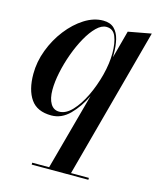

<svg xmlns="http://www.w3.org/2000/svg" viewBox="-109 -548 729 877"><g transform="rotate(15 255.5 -110.0)"><path d="M392.5 241V250H124.5V241H204.5L303 -121.5Q276.5 -66.5 238.5 -28.2Q200.5 10 152.5 10Q85 10 54.8 -33.5Q24.5 -77 24.5 -152.5Q24.5 -210 45.8 -266.2Q67 -322.5 102.8 -368.5Q138.5 -414.5 182.2 -442.2Q226 -470 270.5 -470Q304 -470 322.8 -451.8Q341.5 -433.5 348.8 -403.2Q356 -373 356 -336Q356 -328 356 -319.5L391 -450L499.5 -470L308 241ZM349 -337Q349 -384.5 336.5 -415.2Q324 -446 292 -446Q269 -446 245.5 -423Q222 -400 200.8 -362Q179.5 -324 163 -278.5Q146.5 -233 137 -187.5Q127.5 -142 127.5 -105Q127.5 -63.5 141.8 -39.8Q156 -16 182.5 -16Q214 -16 243.5 -47.2Q273 -78.5 296.8 -128Q320.5 -177.5 334.8 -233Q349 -288.5 349 -337Z"/></g></svg>

Font: Bodoni* 24pt Medium
Style: Italic
Weight: 500
Italic angle: -13°
Version: Version 2.3